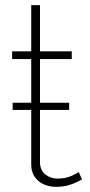

<svg xmlns="http://www.w3.org/2000/svg" viewBox="-20 -719 349 744"><path d="M29 -293V-321H248V-293ZM298 -24Q296 -23 282 -15.5Q268 -8 246.5 -1.5Q225 5 197 5Q171 5 149 -5Q127 -15 114 -34.5Q101 -54 101 -81V-490H27V-520H101V-699H135V-520H258V-490H135V-86Q137 -57 157 -42Q177 -27 203 -27Q236 -27 259.5 -38.5Q283 -50 285 -52Z"/></svg>

Font: Raleway Thin ExtraLight
Style: Regular
Weight: 250
Version: Version 4.026